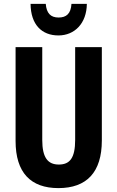

<svg xmlns="http://www.w3.org/2000/svg" viewBox="-20 -956 602 986"><path d="M426 -936H347C344 -886 321 -866 281 -866C240 -866 219 -888 215 -936H137C138 -829 195 -774 280 -774C363 -774 425 -836 426 -936ZM503 -235V-714H366V-238C366 -145 339 -111 282 -111C226 -111 197 -146 197 -237V-714H60V-232C60 -69 138 10 280 10C425 10 503 -71 503 -235Z"/></svg>

Font: Noto Sans Lao Looped ExtraCondensed
Style: Bold
Weight: 700
Width: 2
Designer: Mark Frömberg, Ben Mitchell
Foundry: The Fontpad Ltd
Version: Version 1.002